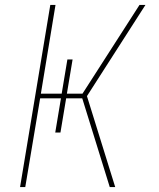

<svg xmlns="http://www.w3.org/2000/svg" viewBox="-20 -755 640 775"><path d="M61 0 183 -735H204L145 -377H229L252 -515H273L250 -377H313L543 -735H567L331 -367L445 0H423L312 -358H247L224 -220H203L226 -358H142L82 0Z"/></svg>

Font: Iosevka Curly ThExObl
Style: Regular
Weight: 100
Width: 7
Italic angle: -9°
Monospace: yes
Designer: Belleve Invis
Foundry: Belleve Invis
Version: Version 11.1.0; ttfautohint (v1.8.3)